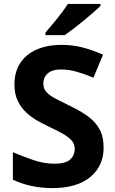

<svg xmlns="http://www.w3.org/2000/svg" viewBox="-20 -954 591 984"><path d="M511 -198Q511 -103 442.5 -46.5Q374 10 248 10Q193 10 141.5 -1Q90 -12 46 -33V-174Q97 -152 151.5 -133.5Q206 -115 260 -115Q316 -115 339.5 -136.5Q363 -158 363 -191Q363 -218 344.5 -237Q326 -256 295 -272.5Q264 -289 224 -308Q199 -320 170 -336.5Q141 -353 114.5 -377.5Q88 -402 71 -437Q54 -472 54 -521Q54 -585 83.5 -630.5Q113 -676 167.5 -700Q222 -724 296 -724Q352 -724 402.5 -711Q453 -698 508 -674L459 -556Q410 -576 371 -587Q332 -598 291 -598Q248 -598 225 -578Q202 -558 202 -526Q202 -501 217 -483.5Q232 -466 262 -450Q292 -434 337 -412Q392 -386 430.5 -358Q469 -330 490 -292Q511 -254 511 -198ZM495 -924Q481 -910 458 -890Q435 -870 408.5 -848Q382 -826 356.5 -806.5Q331 -787 312 -774H213V-787Q229 -806 250.5 -831.5Q272 -857 293 -884.5Q314 -912 328 -934H495Z"/></svg>

Font: Noto Sans Kawi
Style: Bold
Weight: 700
Designer: Fadhl Haqq
Version: Version 1.000